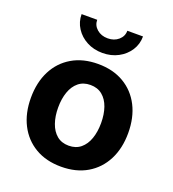

<svg xmlns="http://www.w3.org/2000/svg" viewBox="-140 -872 893 990"><g transform="rotate(20 306.5 -377.0)"><path d="M306.7 10.7Q224.6 10.7 164.6 -24.6Q104.6 -59.9 72.1 -123.3Q39.7 -186.6 39.7 -270.6Q39.7 -355.2 72.1 -418.7Q104.6 -482.2 164.6 -517.4Q224.6 -552.7 306.7 -552.7Q389.1 -552.7 448.9 -517.4Q508.7 -482.2 541.2 -418.7Q573.6 -355.2 573.6 -270.6Q573.6 -186.6 541.2 -123.3Q508.7 -59.9 448.9 -24.6Q389.1 10.7 306.7 10.7ZM306.7 -104.6Q345.8 -104.6 372.1 -126.3Q398.4 -148.1 411.5 -185.8Q424.6 -223.5 424.6 -271.1Q424.6 -319.2 411.5 -356.8Q398.4 -394.3 372.1 -415.9Q345.8 -437.5 306.7 -437.5Q267.6 -437.5 241.4 -415.9Q215.2 -394.3 202.1 -356.9Q188.9 -319.5 188.9 -271.1Q188.9 -223.5 202.1 -185.8Q215.2 -148.1 241.4 -126.3Q267.6 -104.6 306.7 -104.6ZM306.4 -613.3Q258.7 -613.3 220.7 -633.5Q182.6 -653.6 160.3 -688.2Q137.9 -722.7 137.9 -765H223.5Q223.5 -734.4 247.2 -713.9Q270.9 -693.5 306.4 -693.5Q341.7 -693.5 365.3 -713.9Q388.9 -734.4 388.9 -765H474.9Q474.9 -722.7 452.7 -688.3Q430.5 -653.9 392.4 -633.6Q354.4 -613.3 306.4 -613.3Z"/></g></svg>

Font: Atlassian Sans
Style: Regular
Weight: 400
Designer: Rasmus Andersson
Foundry: Modifications by Atlassian Pty Ltd, manufactured by rsms
Version: Version 4.001;git-9221beed3